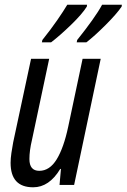

<svg xmlns="http://www.w3.org/2000/svg" viewBox="-20 -786 538 816"><path d="M121 10Q189 10 236 -68H239L233 0H295L408 -536H331L270 -248Q251 -158 221 -109Q191 -60 147 -60Q105 -60 105 -110Q105 -146 116 -192L189 -536H112L36 -181Q32 -160 28.5 -136Q25 -112 25 -94Q25 10 121 10ZM306 -606H347Q382 -633 429 -680Q476 -727 497 -758L498 -766H414Q399 -738 371.5 -699.5Q344 -661 308 -616ZM158 -606H197Q235 -635 282 -680.5Q329 -726 349 -758L350 -766H266Q250 -739 223 -700Q196 -661 160 -616Z"/></svg>

Font: Noto Sans UI Condensed
Style: Italic
Weight: 400
Width: 3
Italic angle: -12°
Designer: Monotype Design Team
Foundry: Monotype Imaging Inc.
Version: Version 1.901